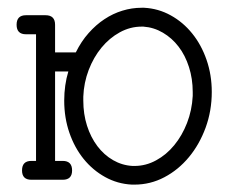

<svg xmlns="http://www.w3.org/2000/svg" viewBox="-20 -470 599 502"><path d="M350.1 -449.7C333.2 -449.7 316.5 -447.2 300 -442.1C283.6 -437.1 268 -429.7 253.2 -419.9C238.4 -410.2 224.5 -398 211.7 -383.5C198.8 -369.1 187.7 -352.2 178.2 -333H124V-405.3C124 -421.9 115.7 -430.2 99.1 -430.2H47.9C31.6 -430.2 23.4 -421.9 23.4 -405.3C23.4 -388.7 31.6 -380.4 47.9 -380.4H74.2V-49.3H62C45.7 -49.3 37.6 -41 37.6 -24.4C37.6 -8.1 45.7 0 62 0H99.1H144C160.3 0 168.5 -8.1 168.5 -24.4C168.5 -41 160.3 -49.3 144 -49.3H124V-283.2H158.7C155.1 -271.5 152.4 -259.2 150.6 -246.3C148.8 -233.5 147.9 -220.4 147.9 -207C147.9 -177.1 152.4 -149.1 161.4 -123C170.3 -97 182.8 -74.1 198.7 -54.4C214.7 -34.7 233.4 -19 254.9 -7.1C276.4 4.8 299.6 11.4 324.7 12.7H331.5C359.2 12.7 385.3 6.3 409.7 -6.6C434.1 -19.4 455.5 -36.9 473.9 -59.1C492.3 -81.2 506.8 -106.9 517.6 -136.2C528.3 -165.5 533.7 -196.6 533.7 -229.5C533.7 -259.4 529.1 -287.5 520 -313.7C510.9 -339.9 498.4 -362.9 482.4 -382.6C466.5 -402.3 447.8 -418.1 426.3 -429.9C404.8 -441.8 381.7 -448.4 356.9 -449.7ZM197.8 -217.3C198.7 -241.7 203.5 -265 211.9 -287.1C220.4 -309.2 231.5 -328.7 245.4 -345.5C259.2 -362.2 275.1 -375.6 293.2 -385.5C311.3 -395.4 330.2 -400.4 350.1 -400.4H355C373.2 -399.1 390.2 -393.8 406 -384.5C421.8 -375.2 435.5 -363 447 -347.9C458.6 -332.8 467.6 -315 474.1 -294.7C480.6 -274.3 483.9 -252.6 483.9 -229.5V-219.2C482.6 -194.2 477.6 -170.6 469 -148.4C460.4 -126.3 449.2 -106.9 435.5 -90.3C421.9 -73.7 406.1 -60.5 388.2 -50.8C370.3 -41 351.4 -36.1 331.5 -36.1H326.7C308.4 -37.1 291.4 -42.2 275.6 -51.3C259.8 -60.4 246.2 -72.6 234.6 -87.9C223.1 -103.2 214 -121 207.5 -141.4C201 -161.7 197.8 -183.6 197.8 -207Z"/></svg>

Font: Nathan
Style: Regular
Weight: 400
Designer: Peter Wiegel
Foundry: Peter Wiegel
Version: Version 1.001 2009